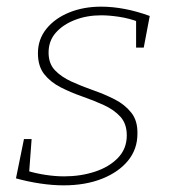

<svg xmlns="http://www.w3.org/2000/svg" viewBox="-20 -550 513 577"><path d="M171 7Q138 7 101 1.5Q64 -4 28 -14L52 -132H75L67 -24L61 -37Q87 -29 116.5 -24.5Q146 -20 173 -20Q222 -20 265 -34Q308 -48 334.5 -75.5Q361 -103 361 -143Q361 -178 342 -199Q323 -220 292.5 -234Q262 -248 227.5 -260Q193 -272 162.5 -287.5Q132 -303 113 -327Q94 -351 94 -390Q94 -432 119.5 -463.5Q145 -495 188 -512.5Q231 -530 284 -530Q318 -530 355 -523Q392 -516 430 -502L412 -407H389V-496L397 -484Q368 -495 338 -499.5Q308 -504 284 -504Q241 -504 205 -490Q169 -476 147.5 -451.5Q126 -427 126 -392Q126 -359 145 -339Q164 -319 194.5 -305Q225 -291 259.5 -279Q294 -267 324.5 -251.5Q355 -236 374.5 -211.5Q394 -187 393 -148Q393 -102 365 -67.5Q337 -33 287 -13Q237 7 171 7Z"/></svg>

Font: Bitter Thin ExtraLight
Style: Italic
Weight: 250
Italic angle: -9°
Version: Version 2.002